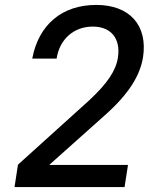

<svg xmlns="http://www.w3.org/2000/svg" viewBox="-20 -760 640 780"><path d="M39 0H486L500 -90H180L404 -290C508 -382 549 -456 561 -527C581 -657 507 -740 371 -740C232 -740 137 -660 111 -522H210C222 -601 280 -652 357 -652C432 -652 471 -602 459 -526C451 -473 416 -421 343 -353L53 -91Z"/></svg>

Font: JetBrains Mono Medium
Style: Italic
Weight: 436
Italic angle: -9°
Monospace: yes
Designer: Philipp Nurullin, Konstantin Bulenkov
Foundry: JetBrains
Version: Version 2.305